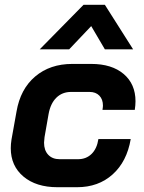

<svg xmlns="http://www.w3.org/2000/svg" viewBox="-20 -774 600 802"><path d="M25 -155Q25 -172 28 -191L49 -308Q65 -402 127 -454.5Q189 -507 282 -507H361Q447 -507 496.5 -465Q546 -423 546 -351Q546 -335 543 -315H408Q410 -327 410 -333Q410 -359 395 -374.5Q380 -390 354 -390H277Q240 -390 215.5 -366Q191 -342 183 -298L166 -201Q164 -185 164 -178Q164 -146 181.5 -127.5Q199 -109 229 -109H306Q340 -109 362.5 -131Q385 -153 391 -193H526Q510 -99 450.5 -45.5Q391 8 302 8H220Q131 8 78 -36.5Q25 -81 25 -155ZM329 -754H418L536 -568H418L361 -665L269 -568H146Z"/></svg>

Font: Bai Jamjuree
Style: Bold Italic
Weight: 700
Italic angle: -10°
Designer: Katatrad Aksorn Co.,Ltd.
Foundry: Cadson Demak Co.,Ltd.
Version: Version 1.000; ttfautohint (v1.6)